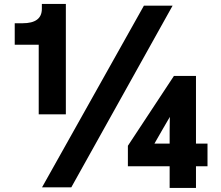

<svg xmlns="http://www.w3.org/2000/svg" viewBox="-20 -881 1107 961"><path d="M53.7 -657.2V-764.6H92.8Q189.5 -764.6 189.5 -836.9V-861.3H309.6V-308.6H173.8V-657.2ZM620.1 -151.4 850.6 -501H960.9V-162.1H1018.6V-48.8H960.9V59.6H829.1V-48.8H620.1ZM752.9 -162.1H829.1V-226.6Q829.1 -236.3 829.6 -264.6Q830.1 -293 830.1 -295.9L794.9 -235.4ZM190.4 56.6 700.2 -852.5H843.8L336.9 56.6Z"/></svg>

Font: Gothic A1 Black
Style: Regular
Weight: 900
Version: Version 2.50